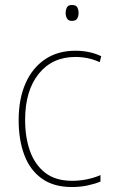

<svg xmlns="http://www.w3.org/2000/svg" viewBox="-20 -742 454 772"><path d="M269 10Q195 10 147.5 -24.5Q100 -59 77.5 -119.5Q55 -180 55 -259Q55 -344 82.5 -406.5Q110 -469 161 -503.5Q212 -538 283 -538Q341 -538 387 -516L381 -492Q357 -503 332.5 -508Q308 -513 283 -513Q190 -513 135.5 -445Q81 -377 81 -260Q81 -190 100.5 -135Q120 -80 161.5 -47.5Q203 -15 270 -15Q300 -15 329.5 -21Q359 -27 384 -38V-12Q363 -3 333 3.5Q303 10 269 10ZM269 -722Q286 -722 291 -712Q296 -702 296 -690Q296 -677 290.5 -667.5Q285 -658 269 -658Q255 -658 249.5 -667.5Q244 -677 244 -690Q244 -702 249 -712Q254 -722 269 -722Z"/></svg>

Font: Noto Sans Telugu SemiCondensed Thin
Style: Regular
Weight: 100
Width: 4
Designer: Jelle Bosma - Monotype Design Team
Foundry: Monotype Imaging Inc.
Version: Version 2.005; ttfautohint (v1.8.4.7-5d5b)